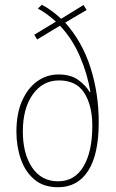

<svg xmlns="http://www.w3.org/2000/svg" viewBox="-20 -777 486 807"><path d="M156 -757Q180 -744 200 -729Q220 -714 237 -698L331 -756L344 -735L254 -682Q326 -601 360.5 -492.5Q395 -384 395 -263Q395 -128 350.5 -59Q306 10 224 10Q163 10 124.5 -22.5Q86 -55 67.5 -108.5Q49 -162 49 -224Q49 -299 72.5 -352.5Q96 -406 136 -435Q176 -464 226 -464Q279 -464 311 -439.5Q343 -415 357 -390H360Q348 -465 316 -539.5Q284 -614 232 -669L136 -611L124 -631L215 -686Q198 -702 178 -716.5Q158 -731 139 -741ZM228 -439Q160 -439 118 -380.5Q76 -322 76 -224Q76 -131 115 -73Q154 -15 224 -15Q294 -15 331 -77.5Q368 -140 368 -248Q368 -333 334.5 -386Q301 -439 228 -439Z"/></svg>

Font: Noto Sans Tamil Condensed Thin
Style: Regular
Weight: 100
Width: 3
Designer: Jelle Bosma - Monotype Design Team
Foundry: Monotype Imaging Inc.
Version: Version 2.004; ttfautohint (v1.8.4.7-5d5b)